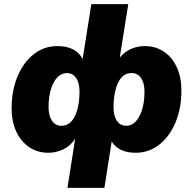

<svg xmlns="http://www.w3.org/2000/svg" viewBox="-20 -725 930 925"><path d="M305 180 342 -56Q317 -20 283 -4.5Q249 11 213 11Q160 11 120 -16.5Q80 -44 58 -92Q36 -140 36 -203Q36 -290 65 -358Q94 -426 143.5 -464.5Q193 -503 256 -503Q347 -503 378 -440L420 -705H598L557 -448Q582 -477 613 -490Q644 -503 677 -503Q730 -503 770 -476Q810 -449 832 -400.5Q854 -352 854 -290Q854 -203 825.5 -135Q797 -67 747 -28Q697 11 634 11Q552 11 518 -43L483 180ZM586 -119Q626 -118 651 -164Q676 -210 676 -284Q676 -325 660 -348.5Q644 -372 617 -373Q573 -375 550 -328.5Q527 -282 527 -209Q527 -166 543 -143Q559 -120 586 -119ZM273 -119Q317 -118 340 -164Q363 -210 363 -284Q363 -326 347 -349Q331 -372 305 -373Q264 -374 239 -328Q214 -282 214 -208Q214 -168 230 -144Q246 -120 273 -119Z"/></svg>

Font: Nunito Sans Black
Style: Italic
Weight: 900
Italic angle: -9°
Designer: Vernon Adams
Foundry: Vernon Adams
Version: Version 3.006; ttfautohint (v1.8.3)